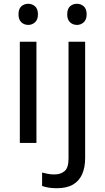

<svg xmlns="http://www.w3.org/2000/svg" viewBox="-20 -757 556 1017"><path d="M173 -536V0H85V-536ZM130 -737Q150 -737 165.5 -723.5Q181 -710 181 -681Q181 -653 165.5 -639Q150 -625 130 -625Q108 -625 93 -639Q78 -653 78 -681Q78 -710 93 -723.5Q108 -737 130 -737ZM280 240Q255 240 236 236.5Q217 233 203 228V157Q218 161 234 164Q250 167 269 167Q301 167 322 149.5Q343 132 343 83V-536H431V80Q431 130 415 166Q399 202 366 221Q333 240 280 240ZM336 -681Q336 -710 351 -723.5Q366 -737 388 -737Q408 -737 423.5 -723.5Q439 -710 439 -681Q439 -653 423.5 -639Q408 -625 388 -625Q366 -625 351 -639Q336 -653 336 -681Z"/></svg>

Font: Noto Sans Meetei Mayek
Style: Regular
Weight: 400
Designer: Monotype Design Team and Neelakash Kshetrimayum
Foundry: Monotype Imaging Inc.
Version: Version 2.002